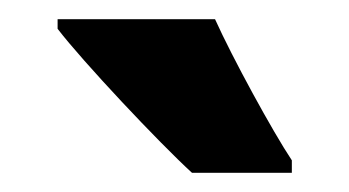

<svg xmlns="http://www.w3.org/2000/svg" viewBox="-20 -786 364 200"><path d="M204 -766H40V-756C66 -722 146 -637 180 -606H284V-619C264 -649 222 -726 204 -766Z"/></svg>

Font: Noto Sans Khmer UI ExtraCondensed ExtraBold
Style: Regular
Weight: 800
Width: 2
Designer: Danh Hong and the Monotype Design Team
Foundry: Monotype Imaging Inc.
Version: Version 2.002